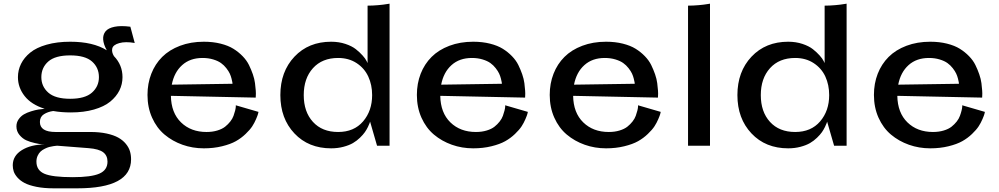

<svg xmlns="http://www.w3.org/2000/svg" viewBox="-20 -797 5466 1050"><path d="M367.2 -182.1Q315.4 -182.1 271 -189.9Q241.7 -186 220 -172.1Q198.2 -158.2 198.2 -129.9Q198.2 -75.2 284.2 -75.2H474.1Q524.4 -75.2 563.5 -66.7Q602.5 -58.1 627.2 -44.2Q651.9 -30.3 668 -10.7Q684.1 8.8 690.4 29.5Q696.8 50.3 696.8 74.2Q696.8 232.9 402.8 232.9H272.9Q219.7 232.9 179 224.6Q138.2 216.3 114.3 203.6Q90.3 190.9 75.2 173.6Q60.1 156.2 54.9 140.1Q49.8 124 49.8 106.9Q49.8 54.7 99.6 23.9Q149.4 -6.8 224.1 -6.8Q217.8 -6.8 207.5 -7.8Q197.3 -8.8 170.7 -14.6Q144 -20.5 123.5 -29.8Q103 -39.1 86.4 -59.1Q69.8 -79.1 69.8 -106Q69.8 -127.4 81.8 -144.5Q93.8 -161.6 110.4 -171.4Q127 -181.2 149.9 -188.2Q172.9 -195.3 189.7 -198Q206.5 -200.7 224.1 -202.1Q151.4 -225.1 114.7 -271.7Q78.1 -318.4 78.1 -375Q78.1 -413.6 95 -447.8Q111.8 -481.9 145.3 -509.3Q178.7 -536.6 235.1 -552.7Q291.5 -568.8 363.8 -568.8Q489.3 -568.8 564 -522Q545.9 -554.7 544.2 -581.1Q542.5 -607.4 557.1 -625.5Q571.8 -643.6 606.4 -650.6Q641.1 -657.7 692.9 -650.9L716.8 -562Q666 -570.8 632.3 -561.3Q598.6 -551.8 594 -532.2Q589.4 -512.7 603 -490.2Q649.9 -441.9 649.9 -375Q649.9 -336.4 633.1 -302.5Q616.2 -268.6 582.8 -241.2Q549.3 -213.9 493.9 -198Q438.5 -182.1 367.2 -182.1ZM206.1 -375Q206.1 -324.2 244.1 -290.5Q282.2 -256.8 363.8 -256.8Q444.8 -256.8 482.9 -290.5Q521 -324.2 521 -375Q521 -427.2 483.2 -460.7Q445.3 -494.1 363.8 -494.1Q282.2 -494.1 244.1 -460.7Q206.1 -427.2 206.1 -375ZM464.8 13.2 294.9 0Q292.5 0 288.3 0.2Q284.2 0.5 272.2 2.2Q260.3 3.9 249.3 6.8Q238.3 9.8 224.9 16.4Q211.4 22.9 201.9 31.7Q192.4 40.5 185.8 54.9Q179.2 69.3 179.2 86.9Q179.2 134.3 222.7 153.1Q266.1 171.9 377.9 171.9Q478.5 171.9 523.2 152.6Q567.9 133.3 567.9 86.9Q567.9 53.7 544.2 35.6Q520.5 17.6 464.8 13.2Z M1393.6 -185.1Q1392.6 -180.7 1390.9 -173.6Q1389.2 -166.5 1380.4 -145.8Q1371.6 -125 1359.4 -106.2Q1347.2 -87.4 1323.2 -64.5Q1299.3 -41.5 1269.8 -24.9Q1240.2 -8.3 1194.3 2.9Q1148.4 14.2 1094.7 14.2Q1033.2 14.2 978 -5.4Q922.9 -24.9 879.9 -61Q836.9 -97.2 811.8 -153.3Q786.6 -209.5 786.6 -277.8Q786.6 -340.3 807.4 -393.6Q828.1 -446.8 866.9 -485.6Q905.8 -524.4 964.4 -546.6Q1022.9 -568.8 1094.7 -568.8Q1145 -568.8 1186.5 -558.3Q1228 -547.9 1256.3 -530.3Q1284.7 -512.7 1306.9 -489.7Q1329.1 -466.8 1341.6 -441.4Q1354 -416 1362.8 -390.6Q1371.6 -365.2 1374.5 -342.3Q1377.4 -319.3 1378.7 -301.8Q1379.9 -284.2 1378.9 -273.4L1378.4 -263.2L914.6 -272.9Q916 -180.2 970 -127.7Q1023.9 -75.2 1109.4 -75.2Q1142.1 -75.2 1168.5 -83.3Q1194.8 -91.3 1211.2 -104.2Q1227.5 -117.2 1239.5 -132.6Q1251.5 -147.9 1257.1 -163.6Q1262.7 -179.2 1265.9 -192.1Q1269 -205.1 1269.5 -212.9V-221.2ZM1251.5 -338.9Q1251.5 -341.8 1250.7 -346.9Q1250 -352.1 1246.3 -366.7Q1242.7 -381.3 1236.6 -394.5Q1230.5 -407.7 1217.8 -424.1Q1205.1 -440.4 1188.7 -452.1Q1172.4 -463.9 1146 -471.9Q1119.6 -480 1087.4 -480Q1019.5 -480 976.1 -440.9Q932.6 -401.9 919.4 -334Z M1990.2 -452.1V-766.1Q2018.1 -766.1 2048.1 -768.8Q2078.1 -771.5 2094.2 -774.4L2110.4 -776.9V0H2042L2003.9 -131.8Q2002.9 -128.9 2001.2 -123.5Q1999.5 -118.2 1992.2 -103Q1984.9 -87.9 1975.3 -74.2Q1965.8 -60.5 1948.5 -43.7Q1931.2 -26.9 1910.2 -14.6Q1889.2 -2.4 1857.9 5.9Q1826.7 14.2 1791 14.2Q1667 14.2 1590.1 -67.4Q1513.2 -148.9 1513.2 -276.9Q1513.2 -405.3 1590.3 -487.1Q1667.5 -568.8 1791 -568.8Q1833 -568.8 1868.9 -556.9Q1904.8 -544.9 1926.3 -527.8Q1947.8 -510.7 1963.1 -493.4Q1978.5 -476.1 1984.4 -463.9ZM1829.1 -75.2Q1916 -75.2 1965.6 -133.1Q2015.1 -190.9 2015.1 -276.9Q2015.1 -332.5 1994.1 -378.2Q1973.1 -423.8 1930.2 -451.9Q1887.2 -480 1829.1 -480Q1741.7 -480 1691.4 -424.1Q1641.1 -368.2 1641.1 -276.9Q1641.1 -185.5 1691.4 -130.4Q1741.7 -75.2 1829.1 -75.2Z M2866.7 -185.1Q2865.7 -180.7 2864 -173.6Q2862.3 -166.5 2853.5 -145.8Q2844.7 -125 2832.5 -106.2Q2820.3 -87.4 2796.4 -64.5Q2772.5 -41.5 2742.9 -24.9Q2713.4 -8.3 2667.5 2.9Q2621.6 14.2 2567.9 14.2Q2506.3 14.2 2451.2 -5.4Q2396 -24.9 2353 -61Q2310.1 -97.2 2284.9 -153.3Q2259.8 -209.5 2259.8 -277.8Q2259.8 -340.3 2280.5 -393.6Q2301.3 -446.8 2340.1 -485.6Q2378.9 -524.4 2437.5 -546.6Q2496.1 -568.8 2567.9 -568.8Q2618.2 -568.8 2659.7 -558.3Q2701.2 -547.9 2729.5 -530.3Q2757.8 -512.7 2780 -489.7Q2802.2 -466.8 2814.7 -441.4Q2827.1 -416 2835.9 -390.6Q2844.7 -365.2 2847.7 -342.3Q2850.6 -319.3 2851.8 -301.8Q2853 -284.2 2852.1 -273.4L2851.6 -263.2L2387.7 -272.9Q2389.2 -180.2 2443.1 -127.7Q2497.1 -75.2 2582.5 -75.2Q2615.2 -75.2 2641.6 -83.3Q2668 -91.3 2684.3 -104.2Q2700.7 -117.2 2712.6 -132.6Q2724.6 -147.9 2730.2 -163.6Q2735.8 -179.2 2739 -192.1Q2742.2 -205.1 2742.7 -212.9V-221.2ZM2724.6 -338.9Q2724.6 -341.8 2723.9 -346.9Q2723.1 -352.1 2719.5 -366.7Q2715.8 -381.3 2709.7 -394.5Q2703.6 -407.7 2690.9 -424.1Q2678.2 -440.4 2661.9 -452.1Q2645.5 -463.9 2619.1 -471.9Q2592.8 -480 2560.5 -480Q2492.7 -480 2449.2 -440.9Q2405.8 -401.9 2392.6 -334Z M3593.3 -185.1Q3592.3 -180.7 3590.6 -173.6Q3588.9 -166.5 3580.1 -145.8Q3571.3 -125 3559.1 -106.2Q3546.9 -87.4 3522.9 -64.5Q3499 -41.5 3469.5 -24.9Q3439.9 -8.3 3394 2.9Q3348.1 14.2 3294.4 14.2Q3232.9 14.2 3177.7 -5.4Q3122.6 -24.9 3079.6 -61Q3036.6 -97.2 3011.5 -153.3Q2986.3 -209.5 2986.3 -277.8Q2986.3 -340.3 3007.1 -393.6Q3027.8 -446.8 3066.7 -485.6Q3105.5 -524.4 3164.1 -546.6Q3222.7 -568.8 3294.4 -568.8Q3344.7 -568.8 3386.2 -558.3Q3427.7 -547.9 3456.1 -530.3Q3484.4 -512.7 3506.6 -489.7Q3528.8 -466.8 3541.3 -441.4Q3553.7 -416 3562.5 -390.6Q3571.3 -365.2 3574.2 -342.3Q3577.1 -319.3 3578.4 -301.8Q3579.6 -284.2 3578.6 -273.4L3578.1 -263.2L3114.3 -272.9Q3115.7 -180.2 3169.7 -127.7Q3223.6 -75.2 3309.1 -75.2Q3341.8 -75.2 3368.2 -83.3Q3394.5 -91.3 3410.9 -104.2Q3427.2 -117.2 3439.2 -132.6Q3451.2 -147.9 3456.8 -163.6Q3462.4 -179.2 3465.6 -192.1Q3468.8 -205.1 3469.2 -212.9V-221.2ZM3451.2 -338.9Q3451.2 -341.8 3450.4 -346.9Q3449.7 -352.1 3446 -366.7Q3442.4 -381.3 3436.3 -394.5Q3430.2 -407.7 3417.5 -424.1Q3404.8 -440.4 3388.4 -452.1Q3372.1 -463.9 3345.7 -471.9Q3319.3 -480 3287.1 -480Q3219.2 -480 3175.8 -440.9Q3132.3 -401.9 3119.1 -334Z M3742.7 0V-766.1Q3771 -766.1 3801 -768.8Q3831.1 -771.5 3847.2 -774.4L3862.8 -776.9V0Z M4489.7 -452.1V-766.1Q4517.6 -766.1 4547.6 -768.8Q4577.6 -771.5 4593.8 -774.4L4609.9 -776.9V0H4541.5L4503.4 -131.8Q4502.4 -128.9 4500.7 -123.5Q4499 -118.2 4491.7 -103Q4484.4 -87.9 4474.9 -74.2Q4465.3 -60.5 4448 -43.7Q4430.7 -26.9 4409.7 -14.6Q4388.7 -2.4 4357.4 5.9Q4326.2 14.2 4290.5 14.2Q4166.5 14.2 4089.6 -67.4Q4012.7 -148.9 4012.7 -276.9Q4012.7 -405.3 4089.8 -487.1Q4167 -568.8 4290.5 -568.8Q4332.5 -568.8 4368.4 -556.9Q4404.3 -544.9 4425.8 -527.8Q4447.3 -510.7 4462.6 -493.4Q4478 -476.1 4483.9 -463.9ZM4328.6 -75.2Q4415.5 -75.2 4465.1 -133.1Q4514.6 -190.9 4514.6 -276.9Q4514.6 -332.5 4493.7 -378.2Q4472.7 -423.8 4429.7 -451.9Q4386.7 -480 4328.6 -480Q4241.2 -480 4190.9 -424.1Q4140.6 -368.2 4140.6 -276.9Q4140.6 -185.5 4190.9 -130.4Q4241.2 -75.2 4328.6 -75.2Z M5366.2 -185.1Q5365.2 -180.7 5363.5 -173.6Q5361.8 -166.5 5353 -145.8Q5344.2 -125 5332 -106.2Q5319.8 -87.4 5295.9 -64.5Q5272 -41.5 5242.4 -24.9Q5212.9 -8.3 5167 2.9Q5121.1 14.2 5067.4 14.2Q5005.9 14.2 4950.7 -5.4Q4895.5 -24.9 4852.5 -61Q4809.6 -97.2 4784.4 -153.3Q4759.3 -209.5 4759.3 -277.8Q4759.3 -340.3 4780 -393.6Q4800.8 -446.8 4839.6 -485.6Q4878.4 -524.4 4937 -546.6Q4995.6 -568.8 5067.4 -568.8Q5117.7 -568.8 5159.2 -558.3Q5200.7 -547.9 5229 -530.3Q5257.3 -512.7 5279.5 -489.7Q5301.8 -466.8 5314.2 -441.4Q5326.7 -416 5335.4 -390.6Q5344.2 -365.2 5347.2 -342.3Q5350.1 -319.3 5351.3 -301.8Q5352.5 -284.2 5351.6 -273.4L5351.1 -263.2L4887.2 -272.9Q4888.7 -180.2 4942.6 -127.7Q4996.6 -75.2 5082 -75.2Q5114.7 -75.2 5141.1 -83.3Q5167.5 -91.3 5183.8 -104.2Q5200.2 -117.2 5212.2 -132.6Q5224.1 -147.9 5229.7 -163.6Q5235.4 -179.2 5238.5 -192.1Q5241.7 -205.1 5242.2 -212.9V-221.2ZM5224.1 -338.9Q5224.1 -341.8 5223.4 -346.9Q5222.7 -352.1 5219 -366.7Q5215.3 -381.3 5209.2 -394.5Q5203.1 -407.7 5190.4 -424.1Q5177.7 -440.4 5161.4 -452.1Q5145 -463.9 5118.7 -471.9Q5092.3 -480 5060.1 -480Q4992.2 -480 4948.7 -440.9Q4905.3 -401.9 4892.1 -334Z"/></svg>

Font: Sporting Grotesque
Style: Regular
Weight: 400
Designer: Lucas LE BIHAN
Foundry: Lucas LE BIHAN
Version: Version 2.001;PS 2.1;hotconv 1.0.88;makeotf.lib2.5.647800